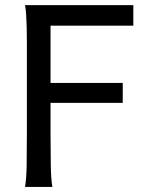

<svg xmlns="http://www.w3.org/2000/svg" viewBox="-20 -733 602 753"><path d="M461.4 -407.7V-329.6H178.2V-212.4Q178.2 -139.6 179.2 -84.2Q180.2 -28.8 185.5 0H78.1Q83.5 -29.3 84.5 -84.7Q85.4 -140.1 85.4 -212.4V-566.4Q85.4 -599.1 84.7 -626.7Q84 -654.3 82.5 -676.3Q81.1 -698.2 78.1 -712.9H502.9V-632.3H178.2V-407.7Z"/></svg>

Font: Andika
Style: Regular
Weight: 400
Designer: Victor Gaultney, Annie Olsen, Julie Remington, Don Collingsworth, Eric Hays
Foundry: SIL International
Version: Version 1.001